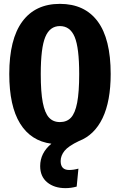

<svg xmlns="http://www.w3.org/2000/svg" viewBox="-20 -730 621 994"><path d="M389 0Q334 26 314 51Q294 76 294 104Q294 150 338 150Q361 150 386 143L377 236Q348 244 319 244Q261 244 224.5 214Q188 184 188 130Q188 62 246 14Q140 0 84 -90.5Q28 -181 28 -347Q28 -527 95.5 -618.5Q163 -710 290 -710Q418 -710 485.5 -619.5Q553 -529 553 -347Q553 -206 511 -118.5Q469 -31 389 0ZM390 -347Q390 -483 366.5 -539Q343 -595 290 -595Q238 -595 214.5 -538.5Q191 -482 191 -347Q191 -253 201.5 -199Q212 -145 233.5 -121.5Q255 -98 290 -98Q326 -98 347.5 -121Q369 -144 379.5 -198.5Q390 -253 390 -347Z"/></svg>

Font: Fira Sans Extra Condensed
Style: Bold
Weight: 700
Width: 1
Designer: Carrois Corporate & Edenspiekermann AG
Foundry: Carrois Corporate GbR & Edenspiekermann AG
Version: Version 4.203